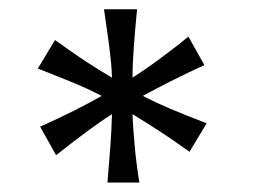

<svg xmlns="http://www.w3.org/2000/svg" viewBox="-20 -801 542 411"><path d="M273.4 -781.2Q271 -756.8 269.3 -736.8Q267.6 -716.8 266.4 -699.5Q265.1 -682.1 264.4 -666.5Q263.7 -650.9 263.7 -634.8Q277.3 -643.6 290.5 -652.6Q303.7 -661.6 317.9 -672.1Q332 -682.6 348.1 -694.8Q364.3 -707 383.3 -722.7L417.5 -661.6Q395 -651.4 377 -642.6Q358.9 -633.8 343.3 -626Q327.6 -618.2 313.5 -610.6Q299.3 -603 285.6 -595.7Q299.8 -588.4 314.5 -581.5Q329.1 -574.7 345.2 -567.9Q361.3 -561 380.4 -553.5Q399.4 -545.9 422.4 -537.1L385.7 -476.1Q365.7 -490.2 349.4 -501.5Q333 -512.7 318.4 -522.2Q303.7 -531.7 290.5 -540Q277.3 -548.3 263.7 -556.6Q264.2 -540.5 265.4 -524.7Q266.6 -508.8 268.1 -491.5Q269.5 -474.1 272 -454.3Q274.4 -434.6 278.3 -410.2H210Q211.9 -434.6 213.6 -454.6Q215.3 -474.6 216.6 -492.2Q217.8 -509.8 218.5 -525.4Q219.2 -541 219.7 -556.6Q206.5 -548.3 193.4 -539.1Q180.2 -529.8 165.8 -519.3Q151.4 -508.8 135.3 -496.3Q119.1 -483.9 100.1 -468.8L65.9 -529.8L106 -548.3Q124.5 -557.1 140.1 -564.9Q155.8 -572.8 169.7 -580.3Q183.6 -587.9 197.8 -595.7Q183.6 -603 168.9 -609.9Q154.3 -616.7 137.9 -623.5Q121.6 -630.4 102.8 -637.7Q84 -645 61 -654.3L97.7 -715.3Q117.7 -701.2 134 -689.7Q150.4 -678.2 165 -668.7Q179.7 -659.2 192.9 -650.9Q206.1 -642.6 219.7 -634.8Q219.2 -650.9 217.8 -666.5Q216.3 -682.1 214.1 -699.5Q211.9 -716.8 209 -736.8Q206.1 -756.8 202.6 -781.2Z"/></svg>

Font: Andika New Basic
Style: Regular
Weight: 400
Designer: Victor Gaultney, Annie Olsen, Julie Remington, Don Collingsworth, Eric Hays
Foundry: SIL International
Version: Version 5.500